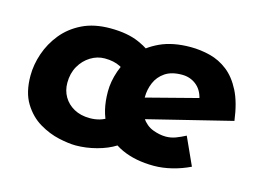

<svg xmlns="http://www.w3.org/2000/svg" viewBox="-71 -583 992 723"><g transform="rotate(15 425.0 -222.0)"><path d="M269 13Q242 13 203 4.5Q164 -4 126 -26.5Q88 -49 62.5 -90.5Q37 -132 37 -197Q37 -240 52 -284Q67 -328 97 -365Q127 -402 173 -424.5Q219 -447 282 -447Q349 -447 394.5 -427Q440 -407 469 -378L390 -293Q377 -306 352 -319Q327 -332 291 -332Q262 -332 236 -316Q210 -300 194 -272Q178 -244 178 -207Q178 -177 192 -153Q206 -129 232 -114.5Q258 -100 294 -100Q314 -100 331.5 -105Q349 -110 363 -120L422 -28Q392 -9 350.5 2Q309 13 269 13ZM588 -107Q608 -107 626.5 -114Q645 -121 664 -131L713 -23Q680 -7 643.5 2Q607 11 573 11Q501 11 447.5 -13.5Q394 -38 364 -88.5Q334 -139 334 -215Q334 -254 348.5 -296Q363 -338 393.5 -374.5Q424 -411 473.5 -434Q523 -457 593 -457Q631 -457 668.5 -447.5Q706 -438 737.5 -413.5Q769 -389 791.5 -345Q814 -301 823 -231L471 -144L449 -222L723 -293L674 -278Q666 -312 642.5 -330Q619 -348 588 -348Q547 -348 522 -331Q497 -314 485.5 -287Q474 -260 474 -231Q474 -181 492.5 -154Q511 -127 537.5 -117Q564 -107 588 -107Z"/></g></svg>

Font: Josefin Sans Thin
Style: Bold Italic
Weight: 700
Italic angle: -7°
Version: Version 2.000